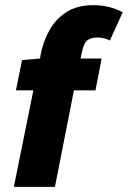

<svg xmlns="http://www.w3.org/2000/svg" viewBox="-20 -728 498 748"><path d="M34 0 110 -376H42L66 -494L136 -500L138 -514Q148 -566 172.5 -610Q197 -654 239 -681Q281 -708 344 -708Q374 -708 403.5 -701Q433 -694 458 -680L408 -570Q401 -575 386.5 -578.5Q372 -582 360 -582Q336 -582 321 -571.5Q306 -561 298 -520L294 -500H376L352 -376H268L194 0Z"/></svg>

Font: Source Sans 3 ExtraLight Black
Style: Italic
Weight: 900
Italic angle: -11°
Version: Version 3.052;hotconv 1.1.0;makeotfexe 2.6.0